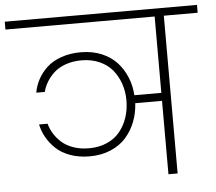

<svg xmlns="http://www.w3.org/2000/svg" viewBox="-84 -798 964 855"><g transform="rotate(-5 397.5 -370.0)"><path d="M-32.2 -705.1V-740.2H827.1V-705.1H675.8V0H634.8V-328.1H515.1Q512.7 -284.2 497.6 -245.4Q482.4 -206.5 455.6 -176Q428.7 -145.5 386.7 -127.7Q344.7 -109.9 293 -109.9Q245.1 -109.9 206.1 -124Q167 -138.2 142.1 -162.1Q117.2 -186 101.8 -213.4Q86.4 -240.7 80.1 -271H118.2Q124.5 -247.6 137.5 -226.3Q150.4 -205.1 171.1 -186.5Q191.9 -168 223.1 -157Q254.4 -146 293 -146Q337.9 -146 373.5 -161.9Q409.2 -177.7 431.4 -205.3Q453.6 -232.9 465.3 -268.3Q477.1 -303.7 477.1 -344.2Q477.1 -383.3 465.3 -418Q453.6 -452.6 431.4 -480Q409.2 -507.3 373.3 -523.2Q337.4 -539.1 293 -539.1Q253.9 -539.1 221.7 -527.6Q189.5 -516.1 169.2 -497.1Q148.9 -478 136.5 -457Q124 -436 118.2 -413.1H80.1Q85.4 -443.8 100.3 -471.7Q115.2 -499.5 140.1 -523.2Q165 -546.9 204.6 -561Q244.1 -575.2 293 -575.2Q344.2 -575.2 385.7 -557.9Q427.2 -540.5 454.1 -511Q481 -481.4 496.3 -443.8Q511.7 -406.2 514.2 -363.8H634.8V-705.1Z"/></g></svg>

Font: SVN-Poppins ExtraLight
Style: Regular
Weight: 200
Designer: Ninad Kale (Devanagari), Jonny Pinhorn (Latin)
Foundry: Indian Type Foundry
Version: Version 3.002 2017